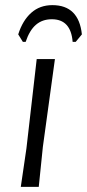

<svg xmlns="http://www.w3.org/2000/svg" viewBox="-20 -728 339 748"><path d="M147 -156 131 0H61L83 -150L123 -498H194ZM51 -594Q68 -648 101.5 -678Q135 -708 184 -708Q287 -708 299 -594L275 -565H263Q256 -653 182 -653Q145 -653 120 -631.5Q95 -610 80 -565H69Z"/></svg>

Font: Alegreya Sans SC
Style: Italic
Weight: 400
Italic angle: -7°
Designer: Juan Pablo del Peral
Foundry: Huerta Tipografica
Version: Version 2.008; ttfautohint (v1.6)